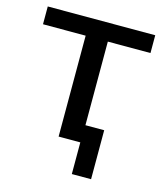

<svg xmlns="http://www.w3.org/2000/svg" viewBox="-97 -559 643 761"><g transform="rotate(15 225.0 -178.5)"><path d="M269 130V0H180V-414H5V-487H446V-414H271V-71H348V130Z"/></g></svg>

Font: Nunito Sans Medium
Style: Regular
Weight: 500
Designer: Vernon Adams
Foundry: Vernon Adams
Version: Version 3.101; ttfautohint (v1.8.4.7-5d5b);gftools[0.9.27]